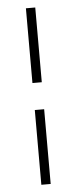

<svg xmlns="http://www.w3.org/2000/svg" viewBox="-51 -679 294 737"><g transform="rotate(-5 96.0 -310.0)"><path d="M78 -650H114V-362H78ZM78 -258H114V30H78Z"/></g></svg>

Font: Judson
Style: Regular
Weight: 400
Version: Version 20110429